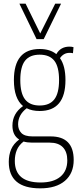

<svg xmlns="http://www.w3.org/2000/svg" viewBox="-20 -810 432 1050"><path d="M197 -203Q155 -203 126 -218Q79 -182 79 -130Q79 -101 97 -82.5Q115 -64 158 -64H257Q383 -64 383 65Q383 138 335 179Q287 220 200 220Q28 220 28 75Q28 37 41 6.5Q54 -24 85 -47Q48 -70 48 -123Q48 -189 106 -230Q56 -271 56 -372Q56 -542 197 -542Q254 -542 288 -514Q311 -555 360 -555Q372 -555 382 -552L379 -519Q372 -521 360 -521Q328 -521 308 -492Q338 -450 338 -372Q338 -203 197 -203ZM197 -233Q251 -233 277 -266.5Q303 -300 303 -372Q303 -445 277 -478Q251 -511 197 -511Q143 -511 117 -478Q91 -445 91 -372Q91 -300 117 -266.5Q143 -233 197 -233ZM61 70Q61 188 202 188Q272 188 310 156.5Q348 125 348 67Q348 20 323.5 -5Q299 -30 252 -30H156Q129 -30 109 -36Q83 -16 72 10.5Q61 37 61 70ZM314 -790 219 -596H180L86 -790H120L200 -627L282 -790Z"/></svg>

Font: Georama SemiCondensed ExtraLight
Style: Regular
Weight: 200
Width: 4
Designer: Jean-Baptiste Levee
Foundry: Production Type
Version: Version 1.000